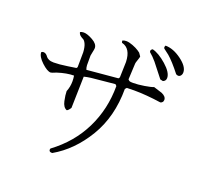

<svg xmlns="http://www.w3.org/2000/svg" viewBox="-142 -928 1203 1156"><g transform="rotate(20 460.0 -349.5)"><path d="M727 -770Q777 -770 830 -731Q883 -692 883 -655Q883 -639 872.5 -630Q862 -621 846 -630Q796 -694 761 -724L727 -750Q720 -757 727 -770ZM662 -723Q703 -713 753 -669Q803 -625 803 -590Q803 -571 785 -564L767 -568L697 -657Q675 -683 653 -701Q646 -714 662 -723ZM587 -503Q593 -496 598 -494Q603 -492 620 -492Q650 -492 690.5 -498.5Q731 -505 748 -512L802 -495Q832 -482 832 -460Q832 -450 825.5 -444Q819 -438 814 -438Q718 -452 642 -452Q617 -452 595 -451L586 -441Q586 -263 506 -130Q426 3 307 71Q286 72 286 57Q286 53 288 49Q408 -40 470 -166Q532 -292 532 -440L523 -449L371 -434Q348 -431 328 -426L323 -224Q311 -205 301 -201Q277 -210 269 -247.5Q261 -285 261 -309Q274 -341 274 -376Q274 -394 271 -412Q225 -412 166 -393Q138 -381 132 -381Q110 -381 73.5 -415Q37 -449 37 -477Q43 -482 50 -482Q60 -482 67.5 -476Q75 -470 79.5 -463Q84 -456 96.5 -450Q109 -444 128 -444Q163 -444 216 -452L269 -460L274 -467L275 -563Q273 -596 264.5 -614.5Q256 -633 246.5 -637.5Q237 -642 227.5 -649.5Q218 -657 215 -670Q223 -676 238 -676Q261 -676 296.5 -656Q332 -636 332 -610Q332 -602 327.5 -582.5Q323 -563 323 -559V-497Q324 -481 329 -470L528 -488L534 -496L537 -596Q534 -682 476 -696Q472 -699 472 -710Q483 -715 496 -715Q514 -715 538.5 -705.5Q563 -696 578 -686L592 -676L606 -656Q606 -651 599 -631Q592 -611 592 -606Z"/></g></svg>

Font: cwTeXMing
Style: Medium
Weight: 500
Version: Version 1.17